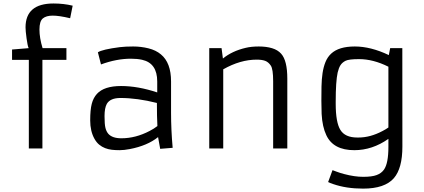

<svg xmlns="http://www.w3.org/2000/svg" viewBox="-20 -860 2455 1112"><path d="M226.6 -581.1H364.7V-513.2H225.6V0H147V-513.2H49.8V-573.2L146 -581.1Q139.6 -594.2 133.8 -638.2Q127.9 -682.1 127.9 -701.2Q127.9 -839.8 290 -839.8Q348.6 -839.8 400.9 -827.1L386.2 -754.4Q322.8 -769.5 285.2 -769.5Q247.6 -769.5 228 -753.2Q208.5 -736.8 208.5 -688.7Q208.5 -640.6 226.6 -581.1Z M970.7 -206.1Q970.7 -108.9 980 -3.9L907.7 2L895.5 -65.9Q833.5 -16.1 731.4 3.4Q698.2 9.8 672.4 9.8Q646.5 9.8 626.7 7.3Q606.9 4.9 588.6 -2.2Q570.3 -9.3 554.7 -22Q539.1 -34.7 527.3 -55.7Q502.4 -100.1 502.4 -162.4Q502.4 -224.6 511.5 -259Q520.5 -293.5 541.5 -316.4Q583 -361.8 681.2 -361.8Q779.3 -361.8 890.6 -324.7V-388.2Q890.6 -494.1 803.2 -513.7Q774.9 -520 738.3 -520Q654.8 -520 564.9 -486.8L546.9 -557.1Q571.8 -573.7 673.8 -586.9Q706.1 -590.8 751.2 -590.8Q796.4 -590.8 839.8 -580.1Q883.3 -569.3 912.1 -544.9Q970.7 -496.6 970.7 -388.2ZM888.7 -263.7Q774.4 -292.5 677.7 -292.5Q618.2 -292.5 598.6 -258.3Q585.4 -234.4 585.4 -187.5Q585.4 -140.6 590.6 -119.6Q595.7 -98.6 607.4 -85Q630.4 -59.1 683.1 -59.1Q765.6 -59.1 846.7 -101.6Q871.6 -114.3 891.6 -129.9Q888.7 -182.6 888.7 -263.7Z M1466.8 -514.6Q1371.6 -514.6 1272.9 -458.5V0H1191.9V-581.1H1263.2L1271 -521Q1324.2 -564.5 1403.3 -583Q1435.5 -590.8 1479 -590.8Q1522.5 -590.8 1555.7 -580.8Q1588.9 -570.8 1608.4 -548.8Q1644 -509.3 1644 -404.8V0H1562V-389.6Q1562 -460 1548.3 -480.2Q1534.7 -500.5 1515.9 -507.6Q1497.1 -514.6 1466.8 -514.6Z M2231.9 -541 2239.7 -581.1H2310.1L2310.5 -10.7Q2310.5 114.7 2261.2 171.9Q2208.5 232.4 2083 232.4Q1985.4 232.4 1909.7 206.1Q1890.6 199.7 1880.4 194.3L1905.8 125.5Q1914.6 128.4 1931.6 135Q1948.7 141.6 1972.7 147.9Q2033.2 164.1 2083.7 164.1Q2134.3 164.1 2161.6 153.8Q2189 143.6 2204.1 122.1Q2229.5 85.9 2229.5 -9.3V-55.7Q2136.2 9.8 2032.2 9.8Q1910.6 9.8 1870.1 -76.7Q1846.7 -125.5 1842.8 -200.2Q1841.3 -234.4 1841.3 -275.6Q1841.3 -316.9 1842 -358.9Q1842.8 -400.9 1848.1 -436.5Q1853.5 -472.2 1865 -500.7Q1876.5 -529.3 1897.9 -549.3Q1942.4 -590.8 2034.9 -590.8Q2127.4 -590.8 2231.9 -541ZM2229.5 -473.6Q2141.6 -517.6 2059.6 -517.6Q2000 -517.6 1981 -507.8Q1961.9 -498 1951.9 -482.4Q1941.9 -466.8 1935.5 -439.5Q1924.3 -388.2 1924.3 -270.5V-259.8Q1924.3 -151.4 1951.2 -107.9Q1978 -63.5 2049.3 -63.5H2056.6Q2124 -63.5 2194.3 -100.6Q2214.4 -110.8 2229.5 -121.6Z"/></svg>

Font: Armata
Style: Regular
Weight: 400
Designer: Viktoriya Grabowska
Foundry: Viktoriya Grabowska
Version: Version 1.002